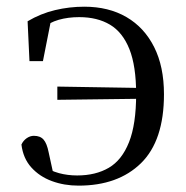

<svg xmlns="http://www.w3.org/2000/svg" viewBox="-20 -551 567 585"><path d="M219.3 14.6Q175.4 14.6 137.9 0.7Q100.3 -13.2 75.4 -40.9Q50.5 -68.5 45.3 -110.6Q50.9 -122.7 61.4 -130Q71.9 -137.2 83.2 -137.2Q102.7 -137.2 112.7 -125.7Q122.8 -114.3 128.2 -87L143.6 -16.4L101.8 -50.1Q133.6 -30.4 159.9 -23.4Q186.2 -16.4 215.1 -16.4Q271.4 -16.4 311.5 -39.8Q351.5 -63.2 373.1 -117.8Q394.8 -172.4 394.8 -264.2Q394.8 -350 374.2 -401.5Q353.6 -452.9 315.1 -475.8Q276.5 -498.8 221.4 -498.8Q187.4 -498.8 158.9 -490.7Q130.4 -482.6 101.8 -460.7L137.3 -499L110.8 -364.7H69.8L64.1 -486.2Q104 -509.8 147.8 -520.2Q191.5 -530.6 236.7 -530.6Q311 -530.6 365.4 -498.9Q419.7 -467.2 449.6 -407.7Q479.6 -348.3 479.6 -263.8Q479.6 -122.5 409.7 -53.9Q339.8 14.6 219.3 14.6ZM154.7 -246.9V-287.2L434.7 -282.6V-250.4Z"/></svg>

Font: Noto Serif JP
Style: Regular
Weight: 200
Designer: Ryoko NISHIZUKA 西塚涼子 (kana & ideographs); Frank Grießhammer (Latin, Greek & Cyrillic); Wenlong ZHANG 张文龙 (bopomofo); San
Foundry: Adobe
Version: Version 2.001;hotconv 1.1.0;makeotfexe 2.6.0